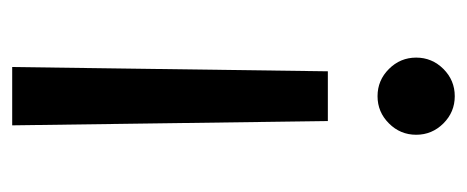

<svg xmlns="http://www.w3.org/2000/svg" viewBox="-248 -520 773 318"><g transform="rotate(-90 139.0 -360.5)"><path d="M180.4 -204.5H98L90.9 -727.3H187.5ZM139.2 5.7Q112.9 5.7 94.1 -13.1Q75.3 -32 75.3 -58.2Q75.3 -84.5 94.1 -103.3Q112.9 -122.2 139.2 -122.2Q165.5 -122.2 184.3 -103.3Q203.1 -84.5 203.1 -58.2Q203.1 -32 184.3 -13.1Q165.5 5.7 139.2 5.7Z"/></g></svg>

Font: Linik Sans
Style: Regular
Weight: 400
Designer: Rasmus Andersson (font), Marc Monis (original base), Kil Hyung-jin (Pretendard portions), Cristiano Sobral (main changes
Foundry: rsms
Version: Version 3.018;May 31, 2022;FontCreator 14.0.0.2814 64-bit; t